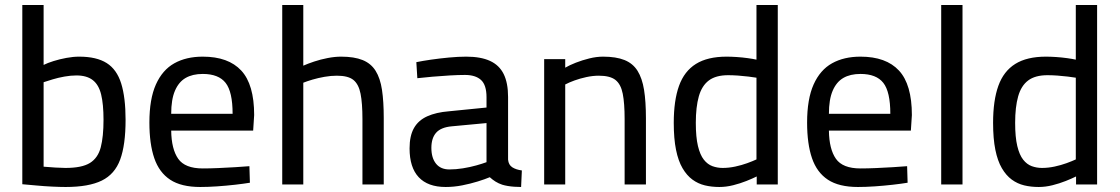

<svg xmlns="http://www.w3.org/2000/svg" viewBox="-20 -736 4467 766"><path d="M242 10Q220 10 188.5 8.5Q157 7 125 4Q93 1 69 -1V-716H154V-477Q170 -485 194 -492.5Q218 -500 245 -505Q272 -510 296 -510Q365 -510 405.5 -484.5Q446 -459 463.5 -403Q481 -347 481 -258Q481 -158 459.5 -99.5Q438 -41 386 -15.5Q334 10 242 10ZM241 -66Q307 -66 339 -86Q371 -106 382 -148.5Q393 -191 393 -258Q393 -320 383.5 -359Q374 -398 350 -416.5Q326 -435 285 -435Q262 -435 237 -430.5Q212 -426 190.5 -419.5Q169 -413 154 -408V-71Q175 -69 201.5 -67.5Q228 -66 241 -66Z M779 10Q703 10 659 -19Q615 -48 595.5 -105Q576 -162 576 -247Q576 -341 602 -399Q628 -457 675.5 -483.5Q723 -510 789 -510Q891 -510 942.5 -454.5Q994 -399 994 -277L990 -215H663Q664 -141 691 -102.5Q718 -64 789 -64Q817 -64 851 -65.5Q885 -67 918.5 -69Q952 -71 975 -73L977 -7Q953 -3 918 1Q883 5 846.5 7.5Q810 10 779 10ZM663 -282H908Q908 -370 880 -405.5Q852 -441 789 -441Q748 -441 720.5 -425Q693 -409 678 -374Q663 -339 663 -282Z M1106 0V-716H1190V-474Q1208 -482 1233.5 -490.5Q1259 -499 1287.5 -504.5Q1316 -510 1341 -510Q1393 -510 1426.5 -496.5Q1460 -483 1478.5 -453.5Q1497 -424 1504 -377.5Q1511 -331 1511 -265V0H1426V-261Q1426 -324 1418.5 -362Q1411 -400 1390 -417Q1369 -434 1324 -434Q1300 -434 1274.5 -429.5Q1249 -425 1227 -418.5Q1205 -412 1190 -406V0Z M1758 10Q1687 10 1650.5 -29Q1614 -68 1614 -144Q1614 -194 1631.5 -225Q1649 -256 1684.5 -272Q1720 -288 1771 -292L1921 -307V-348Q1921 -397 1899 -417Q1877 -437 1835 -437Q1809 -437 1774.5 -435Q1740 -433 1705.5 -430Q1671 -427 1645 -424L1641 -488Q1665 -493 1699.5 -498Q1734 -503 1771.5 -506.5Q1809 -510 1840 -510Q1898 -510 1935 -493Q1972 -476 1989.5 -440.5Q2007 -405 2007 -349V-99Q2009 -78 2024 -68.5Q2039 -59 2062 -56L2059 10Q2045 10 2031.5 9Q2018 8 2006 6Q1994 4 1984 1Q1969 -4 1957 -11.5Q1945 -19 1934 -29Q1915 -21 1886 -12Q1857 -3 1824 3.5Q1791 10 1758 10ZM1773 -60Q1799 -60 1827 -64.5Q1855 -69 1880 -76Q1905 -83 1921 -89V-245L1782 -232Q1739 -228 1720 -206.5Q1701 -185 1701 -146Q1701 -106 1719.5 -83Q1738 -60 1773 -60Z M2151 0V-500H2235V-466Q2252 -476 2277.5 -486Q2303 -496 2331.5 -503Q2360 -510 2386 -510Q2438 -510 2471.5 -496.5Q2505 -483 2523.5 -453.5Q2542 -424 2549.5 -377.5Q2557 -331 2557 -264V0H2472V-261Q2472 -324 2464.5 -362Q2457 -400 2435.5 -417Q2414 -434 2369 -434Q2345 -434 2319.5 -428.5Q2294 -423 2272 -415Q2250 -407 2235 -399V0Z M2850 10Q2819 10 2792 3.5Q2765 -3 2742.5 -19.5Q2720 -36 2703 -65Q2686 -94 2677 -138.5Q2668 -183 2668 -246Q2668 -335 2689 -393.5Q2710 -452 2756.5 -481Q2803 -510 2879 -510Q2897 -510 2919.5 -508.5Q2942 -507 2963.5 -504Q2985 -501 2998 -498V-716H3083V0H2999V-32Q2983 -24 2958 -14Q2933 -4 2905 3Q2877 10 2850 10ZM2863 -66Q2888 -66 2913.5 -71.5Q2939 -77 2961 -85Q2983 -93 2998 -100V-426Q2986 -428 2966 -430.5Q2946 -433 2924.5 -434.5Q2903 -436 2885 -436Q2836 -436 2808 -415Q2780 -394 2768 -351.5Q2756 -309 2756 -246Q2756 -189 2764.5 -153.5Q2773 -118 2788 -99Q2803 -80 2822.5 -73Q2842 -66 2863 -66Z M3403 10Q3327 10 3283 -19Q3239 -48 3219.5 -105Q3200 -162 3200 -247Q3200 -341 3226 -399Q3252 -457 3299.5 -483.5Q3347 -510 3413 -510Q3515 -510 3566.5 -454.5Q3618 -399 3618 -277L3614 -215H3287Q3288 -141 3315 -102.5Q3342 -64 3413 -64Q3441 -64 3475 -65.5Q3509 -67 3542.5 -69Q3576 -71 3599 -73L3601 -7Q3577 -3 3542 1Q3507 5 3470.5 7.5Q3434 10 3403 10ZM3287 -282H3532Q3532 -370 3504 -405.5Q3476 -441 3413 -441Q3372 -441 3344.5 -425Q3317 -409 3302 -374Q3287 -339 3287 -282Z M3735 0V-716H3820V0Z M4124 10Q4093 10 4066 3.5Q4039 -3 4016.5 -19.5Q3994 -36 3977 -65Q3960 -94 3951 -138.5Q3942 -183 3942 -246Q3942 -335 3963 -393.5Q3984 -452 4030.5 -481Q4077 -510 4153 -510Q4171 -510 4193.5 -508.5Q4216 -507 4237.5 -504Q4259 -501 4272 -498V-716H4357V0H4273V-32Q4257 -24 4232 -14Q4207 -4 4179 3Q4151 10 4124 10ZM4137 -66Q4162 -66 4187.5 -71.5Q4213 -77 4235 -85Q4257 -93 4272 -100V-426Q4260 -428 4240 -430.5Q4220 -433 4198.5 -434.5Q4177 -436 4159 -436Q4110 -436 4082 -415Q4054 -394 4042 -351.5Q4030 -309 4030 -246Q4030 -189 4038.5 -153.5Q4047 -118 4062 -99Q4077 -80 4096.5 -73Q4116 -66 4137 -66Z"/></svg>

Font: Cairo Play Medium
Style: Regular
Weight: 500
Version: Version 3.119